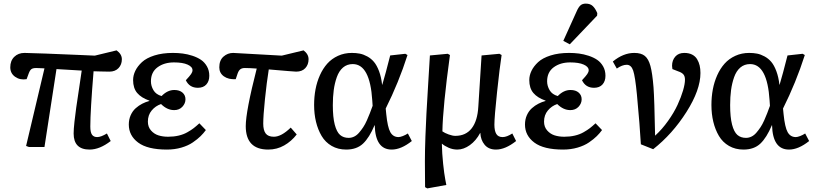

<svg xmlns="http://www.w3.org/2000/svg" viewBox="-20 -817 4545 1067"><path d="M293.9 -433.1 227.1 0H141.1L125 -5.9L227.1 -437Q225.6 -437 206.8 -438Q188 -439 181.2 -439Q163.6 -439 155 -433.1Q146.5 -427.2 140.1 -410.2L127.9 -377Q91.3 -371.1 64.2 -390.1Q37.1 -409.2 37.1 -442.9Q37.1 -479.5 59.3 -501.2Q81.5 -522.9 116.2 -522.9Q135.7 -522.9 233.4 -519.3Q331.1 -515.6 418.9 -511.7L506.8 -507.8L627.9 -537.1Q657.2 -516.1 657.2 -487.8Q657.2 -458 638.7 -438.5Q620.1 -418.9 587.9 -418.9Q570.3 -418.9 536.4 -419.9Q502.4 -420.9 500 -420.9Q481.9 -200.7 481.9 -113.8Q481.9 -82 491.2 -68.6Q500.5 -55.2 520 -55.2Q541 -55.2 574.2 -75.2L595.2 -33.2Q533.7 14.2 478 14.2Q389.2 14.2 389.2 -75.2Q389.2 -97.7 393.8 -140.4Q398.4 -183.1 403.6 -218.8Q408.7 -254.4 419.2 -323.7Q429.7 -393.1 434.1 -424.8Z M907.7 14.2Q799.8 14.2 747.8 -24.7Q695.8 -63.5 695.8 -125Q695.8 -153.3 706.3 -176.8Q716.8 -200.2 734.1 -215.6Q751.5 -231 770.5 -240.7Q789.6 -250.5 810.1 -255.9V-257.8Q765.1 -273.4 742.4 -300.3Q719.7 -327.1 719.7 -372.1Q719.7 -397.9 731.9 -423.3Q744.1 -448.7 768.8 -471.7Q793.5 -494.6 838.1 -508.8Q882.8 -522.9 940.9 -522.9Q969.2 -522.9 995.6 -519.5Q1022 -516.1 1049.6 -507.1Q1077.1 -498 1097.2 -484.4Q1117.2 -470.7 1130.1 -448Q1143.1 -425.3 1143.1 -396Q1143.1 -365.7 1126.5 -347.4Q1109.9 -329.1 1079.6 -329.1Q1032.7 -329.1 1012.7 -371.1Q1034.2 -394 1042 -405.5Q1049.8 -417 1049.8 -426.8Q1049.8 -445.8 1022.5 -458Q995.1 -470.2 946.8 -470.2Q892.1 -470.2 855.5 -443.1Q818.8 -416 818.8 -365.2Q818.8 -339.4 832.8 -315.7Q846.7 -292 877.9 -283.2Q910.6 -316.9 948.7 -316.9Q977.5 -316.9 994.1 -302.5Q1010.7 -288.1 1010.7 -265.1Q1010.7 -242.2 993.4 -223.6Q976.1 -205.1 947.8 -205.1Q908.7 -205.1 875 -238.8Q844.2 -228.5 823 -203.1Q801.8 -177.7 801.8 -141.1Q801.8 -111.8 819.1 -92Q836.4 -72.3 860.6 -64.7Q884.8 -57.1 914.1 -57.1Q945.8 -57.1 972.9 -63.5Q1000 -69.8 1021.7 -82.3Q1043.5 -94.7 1056.6 -105Q1069.8 -115.2 1087.9 -131.8L1124 -94.2Q1111.3 -76.7 1094.7 -60.3Q1078.1 -43.9 1052 -25.9Q1025.9 -7.8 988.3 3.2Q950.7 14.2 907.7 14.2Z M1442.9 -129.9Q1442.9 -93.3 1456.5 -75.2Q1470.2 -57.1 1502 -57.1Q1543.5 -57.1 1595.7 -107.9L1628.9 -69.8Q1599.6 -31.7 1559.3 -8.8Q1519 14.2 1470.7 14.2Q1345.7 14.2 1345.7 -116.2Q1345.7 -197.3 1406.7 -436Q1366.7 -439 1340.8 -439Q1324.7 -439 1315.7 -432.1Q1306.6 -425.3 1300.8 -409.2L1290 -377Q1249.5 -374.5 1224.1 -392.8Q1198.7 -411.1 1198.7 -442.9Q1198.7 -481.9 1221.9 -502.4Q1245.1 -522.9 1275.9 -522.9L1545.9 -507.8L1667 -537.1Q1694.8 -516.1 1694.8 -487.8Q1694.8 -458 1676.8 -438.5Q1658.7 -418.9 1626 -418.9Q1614.7 -418.9 1473.6 -431.2Q1461.9 -357.9 1452.4 -265.6Q1442.9 -173.3 1442.9 -129.9Z M1903.8 14.2Q1858.4 14.2 1823.2 -6.1Q1788.1 -26.4 1767.3 -61.5Q1746.6 -96.7 1736.1 -140.1Q1725.6 -183.6 1725.6 -233.9Q1725.6 -278.8 1733.4 -320.3Q1741.2 -361.8 1757.8 -398.9Q1774.4 -436 1798.8 -463.4Q1823.2 -490.7 1858.4 -506.8Q1893.6 -522.9 1935.5 -522.9Q1959 -522.9 1979.2 -519Q1999.5 -515.1 2021 -503.4Q2042.5 -491.7 2058.3 -472.9Q2074.2 -454.1 2086.4 -421.6Q2098.6 -389.2 2103.5 -346.2H2104.5Q2122.1 -404.8 2148.4 -508.8L2232.4 -518.1L2244.6 -511.2Q2195.8 -358.4 2123.5 -213.9L2126.5 -183.1Q2133.8 -109.9 2149.2 -82.5Q2164.6 -55.2 2194.8 -55.2Q2203.6 -55.2 2218.8 -61Q2233.9 -66.9 2246.6 -75.2L2268.6 -33.2Q2209 14.2 2156.7 14.2Q2065.9 14.2 2062.5 -121.1H2061.5Q2032.7 -52.2 1997.6 -19Q1962.4 14.2 1903.8 14.2ZM1917.5 -50.8Q1933.6 -50.8 1948.5 -58.1Q1963.4 -65.4 1975.8 -80.1Q1988.3 -94.7 1998.5 -110.1Q2008.8 -125.5 2019 -148.4Q2029.3 -171.4 2035.6 -188.2Q2042 -205.1 2050.8 -229L2048.8 -258.8Q2036.1 -460.9 1940.4 -460.9Q1908.7 -460.9 1886.2 -441.7Q1863.8 -422.4 1851.8 -388.4Q1839.8 -354.5 1834.7 -316.4Q1829.6 -278.3 1829.6 -232.9Q1829.6 -165.5 1840.3 -124.5Q1851.1 -83.5 1869.9 -67.1Q1888.7 -50.8 1917.5 -50.8Z M2736.3 14.2Q2695.3 14.2 2673.1 -12.7Q2650.9 -39.6 2649.4 -78.1H2648.4Q2625.5 -35.2 2591.1 -10.5Q2556.6 14.2 2521.5 14.2Q2496.6 14.2 2473.6 4.2Q2450.7 -5.9 2436.5 -18.1H2435.5Q2436.5 35.6 2442.6 93Q2448.7 150.4 2454.6 180.7L2460.4 210.9L2354.5 230L2342.3 223.1Q2342.3 207 2341.8 156.5Q2341.3 106 2341.3 78.1Q2341.3 18.6 2344.2 -59.6Q2347.2 -137.7 2349.9 -187.3Q2352.5 -236.8 2359.6 -352.3Q2366.7 -467.8 2369.1 -508.8L2468.3 -518.1L2480.5 -511.2Q2440.9 -222.2 2438.5 -86.9Q2451.7 -77.6 2473.4 -69.8Q2495.1 -62 2510.3 -62Q2568.8 -62 2601.3 -103.8Q2633.8 -145.5 2638.2 -225.1L2656.2 -508.8L2755.4 -518.1L2767.6 -511.2Q2756.8 -441.9 2742.2 -304.2Q2727.5 -166.5 2727.5 -124Q2727.5 -90.3 2738 -72.8Q2748.5 -55.2 2773.4 -55.2Q2795.9 -55.2 2827.1 -75.2L2848.1 -33.2Q2788.1 14.2 2736.3 14.2Z M3184.6 -753.9Q3194.3 -776.4 3205.3 -786.6Q3216.3 -796.9 3235.4 -796.9Q3260.3 -796.9 3274.4 -783.2Q3288.6 -769.5 3299.3 -744.1L3298.3 -730L3146.5 -570.8L3110.4 -589.8ZM3109.4 14.2Q3001.5 14.2 2949.5 -24.7Q2897.5 -63.5 2897.5 -125Q2897.5 -153.3 2908 -176.8Q2918.5 -200.2 2935.8 -215.6Q2953.1 -231 2972.2 -240.7Q2991.2 -250.5 3011.7 -255.9V-257.8Q2966.8 -273.4 2944.1 -300.3Q2921.4 -327.1 2921.4 -372.1Q2921.4 -397.9 2933.6 -423.3Q2945.8 -448.7 2970.5 -471.7Q2995.1 -494.6 3039.8 -508.8Q3084.5 -522.9 3142.6 -522.9Q3170.9 -522.9 3197.3 -519.5Q3223.6 -516.1 3251.2 -507.1Q3278.8 -498 3298.8 -484.4Q3318.8 -470.7 3331.8 -448Q3344.7 -425.3 3344.7 -396Q3344.7 -365.7 3328.1 -347.4Q3311.5 -329.1 3281.2 -329.1Q3234.4 -329.1 3214.4 -371.1Q3235.8 -394 3243.7 -405.5Q3251.5 -417 3251.5 -426.8Q3251.5 -445.8 3224.1 -458Q3196.8 -470.2 3148.4 -470.2Q3093.8 -470.2 3057.1 -443.1Q3020.5 -416 3020.5 -365.2Q3020.5 -339.4 3034.4 -315.7Q3048.3 -292 3079.6 -283.2Q3112.3 -316.9 3150.4 -316.9Q3179.2 -316.9 3195.8 -302.5Q3212.4 -288.1 3212.4 -265.1Q3212.4 -242.2 3195.1 -223.6Q3177.7 -205.1 3149.4 -205.1Q3110.4 -205.1 3076.7 -238.8Q3045.9 -228.5 3024.7 -203.1Q3003.4 -177.7 3003.4 -141.1Q3003.4 -111.8 3020.8 -92Q3038.1 -72.3 3062.3 -64.7Q3086.4 -57.1 3115.7 -57.1Q3147.5 -57.1 3174.6 -63.5Q3201.7 -69.8 3223.4 -82.3Q3245.1 -94.7 3258.3 -105Q3271.5 -115.2 3289.6 -131.8L3325.7 -94.2Q3313 -76.7 3296.4 -60.3Q3279.8 -43.9 3253.7 -25.9Q3227.5 -7.8 3189.9 3.2Q3152.3 14.2 3109.4 14.2Z M3541.5 -15.1Q3536.1 -114.3 3519.5 -292Q3509.8 -392.1 3498.8 -424.6Q3487.8 -457 3462.9 -457Q3438 -457 3407.7 -436L3385.7 -475.1Q3443.8 -522.9 3504.9 -522.9Q3543 -522.9 3563.5 -506.3Q3584 -489.7 3594.7 -450.2Q3605.5 -410.6 3611.8 -332Q3616.7 -267.6 3620.6 -63Q3659.7 -98.6 3692.6 -145Q3725.6 -191.4 3745.4 -234.4Q3765.1 -277.3 3775.9 -314Q3786.6 -350.6 3786.6 -374Q3786.6 -394 3777.3 -404.1Q3768.1 -414.1 3750.5 -419.9L3716.8 -433.1Q3714.8 -444.8 3714.8 -451.2Q3714.8 -481.9 3732.7 -502.4Q3750.5 -522.9 3782.7 -522.9Q3808.1 -522.9 3826.2 -513.7Q3844.2 -504.4 3854 -488Q3863.8 -471.7 3868.2 -452.9Q3872.6 -434.1 3872.6 -411.1Q3872.6 -317.4 3794.9 -194.8Q3717.3 -72.3 3609.9 12.2Z M4111.8 14.2Q4066.4 14.2 4031.2 -6.1Q3996.1 -26.4 3975.3 -61.5Q3954.6 -96.7 3944.1 -140.1Q3933.6 -183.6 3933.6 -233.9Q3933.6 -278.8 3941.4 -320.3Q3949.2 -361.8 3965.8 -398.9Q3982.4 -436 4006.8 -463.4Q4031.2 -490.7 4066.4 -506.8Q4101.6 -522.9 4143.6 -522.9Q4167 -522.9 4187.3 -519Q4207.5 -515.1 4229 -503.4Q4250.5 -491.7 4266.4 -472.9Q4282.2 -454.1 4294.4 -421.6Q4306.6 -389.2 4311.5 -346.2H4312.5Q4330.1 -404.8 4356.4 -508.8L4440.4 -518.1L4452.6 -511.2Q4403.8 -358.4 4331.5 -213.9L4334.5 -183.1Q4341.8 -109.9 4357.2 -82.5Q4372.6 -55.2 4402.8 -55.2Q4411.6 -55.2 4426.8 -61Q4441.9 -66.9 4454.6 -75.2L4476.6 -33.2Q4417 14.2 4364.7 14.2Q4273.9 14.2 4270.5 -121.1H4269.5Q4240.7 -52.2 4205.6 -19Q4170.4 14.2 4111.8 14.2ZM4125.5 -50.8Q4141.6 -50.8 4156.5 -58.1Q4171.4 -65.4 4183.8 -80.1Q4196.3 -94.7 4206.5 -110.1Q4216.8 -125.5 4227.1 -148.4Q4237.3 -171.4 4243.7 -188.2Q4250 -205.1 4258.8 -229L4256.8 -258.8Q4244.1 -460.9 4148.4 -460.9Q4116.7 -460.9 4094.2 -441.7Q4071.8 -422.4 4059.8 -388.4Q4047.9 -354.5 4042.7 -316.4Q4037.6 -278.3 4037.6 -232.9Q4037.6 -165.5 4048.3 -124.5Q4059.1 -83.5 4077.9 -67.1Q4096.7 -50.8 4125.5 -50.8Z"/></svg>

Font: Literata Book Medium
Style: Italic
Weight: 500
Italic angle: -3°
Designer: Latin by Veronika Burian and Jose Scaglione. Greek by Irene Vlachou. Cyrillic by Vera Evstafieva
Foundry: TypeTogether
Version: Version 1.003;PS 001.003;hotconv 1.0.88;makeotf.lib2.5.64775